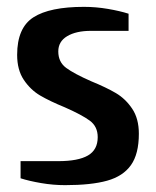

<svg xmlns="http://www.w3.org/2000/svg" viewBox="-20 -530 455 560"><path d="M40 -10V-60H150Q208 -60 236.5 -76.5Q265 -93 265 -130Q265 -161 242 -178Q219 -195 169 -217Q125 -235 97 -251.5Q69 -268 49.5 -297Q30 -326 30 -370Q30 -449 77.5 -479.5Q125 -510 225 -510Q260 -510 295 -504Q330 -498 355 -490V-440H245Q202 -440 176 -424.5Q150 -409 150 -380Q150 -349 173 -332Q196 -315 246 -293Q290 -275 318 -258.5Q346 -242 365.5 -213Q385 -184 385 -140Q385 -81 362 -48.5Q339 -16 292.5 -3Q246 10 170 10Q135 10 100 4Q65 -2 40 -10Z"/></svg>

Font: Cuprum
Style: Bold
Weight: 700
Designer: Jovanny Lemonad
Foundry: Jovanny Lemonad
Version: Version 2.000